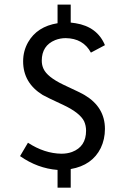

<svg xmlns="http://www.w3.org/2000/svg" viewBox="-20 -746 555 855"><path d="M294.9 89.8V6.8Q390.6 -9.8 428.7 -86.9Q447.3 -126 447.3 -171.9Q447.3 -268.6 357.4 -322.3Q343.8 -331.1 261.7 -369.1Q190.4 -403.3 173.8 -439.5Q166 -456.1 166 -475.6Q166 -543 225.6 -567.4Q248 -576.2 272.5 -576.2Q350.6 -575.2 384.8 -511.7L447.3 -544.9Q413.1 -627 316.4 -642.6Q305.7 -644.5 294.9 -645.5V-725.6H236.3V-642.6Q145.5 -627.9 105.5 -558.6Q83 -519.5 83 -472.7Q83 -377 169.9 -323.2Q184.6 -314.5 264.6 -277.3Q335.9 -243.2 354.5 -206.1Q363.3 -186.5 363.3 -164.1Q363.3 -92.8 300.8 -69.3Q279.3 -61.5 253.9 -61.5Q177.7 -62.5 104.5 -110.4L69.3 -50.8Q147.5 3.9 236.3 10.7V89.8Z"/></svg>

Font: Yaldevi Colombo Medium
Style: Regular
Weight: 500
Designer: Sol Matas, Denzil Rajitha, Kosala Senevirathne and Pathum Egodawatta
Foundry: Mooniak
Version: Version 1.020 ; ttfautohint (v1.6)